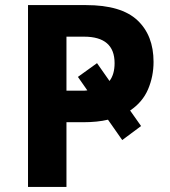

<svg xmlns="http://www.w3.org/2000/svg" viewBox="-20 -734 668 754"><path d="M583 -491Q583 -434 561.5 -383.5Q540 -333 491 -300L534 -239L460 -184L404 -264Q363 -254 306 -254H241V0H90V-714H318Q456 -714 519.5 -654.5Q583 -595 583 -491ZM241 -378H301Q306 -378 312 -378Q318 -378 323 -379L286 -432L361 -486L410 -416Q430 -442 430 -486Q430 -590 310 -590H241Z"/></svg>

Font: Noto Sans
Style: Bold
Weight: 700
Designer: Monotype Design Team
Foundry: Monotype Imaging Inc.
Version: Version 2.000;GOOG;noto-source:20170915:90ef993387c0; ttfaut